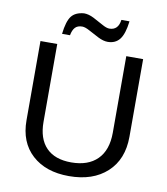

<svg xmlns="http://www.w3.org/2000/svg" viewBox="-95 -957 912 1046"><g transform="rotate(10 361.0 -434.0)"><path d="M356.9 9.8Q228.5 9.8 152.8 -59.3Q77.1 -128.4 77.1 -250V-688H169.9V-257.8Q169.9 -164.1 217.8 -115Q265.6 -65.9 356 -65.9Q449.7 -65.9 500.7 -116.9Q551.8 -168 551.8 -264.2V-688H645V-258.8Q645 -133.3 567.1 -61.8Q489.3 9.8 356.9 9.8ZM438 -747.1Q414.1 -747.1 385 -761.7Q356 -776.4 330.1 -790.8Q304.2 -805.2 288.1 -805.2Q262.2 -805.2 248.8 -790.8Q235.4 -776.4 230 -747.1H186Q194.3 -818.4 216.1 -846.2Q237.8 -874 285.2 -877.9Q310.5 -877.9 339.4 -863.3Q368.2 -848.6 393.3 -834.2Q418.5 -819.8 434.1 -819.8Q483.9 -819.8 491.2 -877.9H536.1Q527.8 -807.6 504.2 -777.3Q480.5 -747.1 438 -747.1Z"/></g></svg>

Font: Libra Sans Modern
Style: Regular
Weight: 400
Foundry: Stefan Peev, Context Ltd
Version: Version 1.000